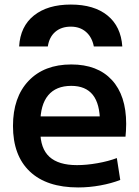

<svg xmlns="http://www.w3.org/2000/svg" viewBox="-20 -813 609 843"><path d="M291 -793Q393 -793 452 -745Q511 -697 517 -609H392Q384 -650 357.5 -673Q331 -696 291 -696Q249 -696 222.5 -673Q196 -650 190 -609H64Q69 -697 129 -745Q189 -793 291 -793ZM323 10Q185 10 111 -60Q37 -130 37 -260Q37 -386 105.5 -458Q174 -530 293 -530Q408 -530 471 -462Q534 -394 534 -269Q534 -255 533 -238Q532 -221 531 -213H105V-302H437L419 -275Q419 -357 387.5 -396.5Q356 -436 293 -436Q226 -436 191.5 -394.5Q157 -353 157 -272V-237Q157 -161 197 -124.5Q237 -88 318 -88Q360 -88 408 -96.5Q456 -105 493 -119L508 -23Q470 -8 421 1Q372 10 323 10Z"/></svg>

Font: M PLUS 1 SemiBold
Style: Regular
Weight: 600
Designer: Coji Morishita
Foundry: UNDERFOREST DESIGN
Version: Version 1.001